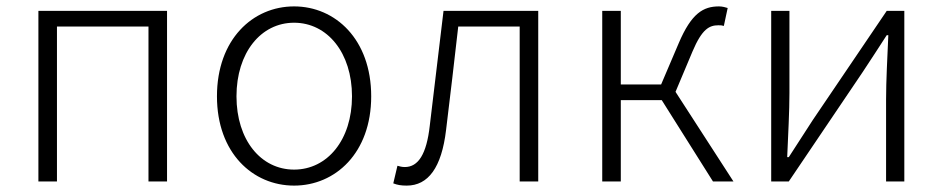

<svg xmlns="http://www.w3.org/2000/svg" viewBox="-20 -567 2946 600"><path d="M100 0H158V-484H444V0H502V-533H100Z M899 13C1028 13 1140 -89 1140 -266C1140 -444 1028 -547 899 -547C770 -547 658 -444 658 -266C658 -89 770 13 899 13ZM899 -37C795 -37 719 -130 719 -266C719 -402 795 -496 899 -496C1003 -496 1080 -402 1080 -266C1080 -130 1003 -37 899 -37Z M1251 13C1318 13 1360 -43 1374 -161C1387 -269 1400 -376 1412 -484H1604V0H1662V-533H1366C1352 -413 1337 -294 1323 -174C1313 -85 1287 -45 1245 -45C1236 -45 1229 -47 1222 -49L1209 6C1222 11 1233 13 1251 13Z M2091 -280 2144 -406C2174 -477 2197 -488 2225 -488C2233 -488 2235 -488 2242 -486L2254 -542C2248 -544 2237 -547 2227 -547C2178 -547 2141 -526 2101 -432L2046 -303H1920V-533H1862V0H1920V-254H2048L2208 0H2272Z M2390 0H2445L2676 -342C2697 -374 2730 -424 2751 -457H2756C2753 -386 2749 -315 2749 -256V0H2806V-533H2751L2520 -192C2499 -159 2466 -109 2445 -76H2440C2443 -147 2447 -219 2447 -276V-533H2390Z"/></svg>

Font: Noto Sans CJK Light
Style: Regular
Weight: 300
Designer: Ryoko NISHIZUKA (kana & ideographs); Paul D. Hunt (Latin, Greek & Cyrillic); Wenlong ZHANG (bopomofo); Sandoll Communica
Foundry: Adobe Systems Incorporated
Version: Version 1.000;PS 1;hotconv 1.0.78;makeotf.lib2.5.61930